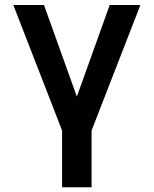

<svg xmlns="http://www.w3.org/2000/svg" viewBox="-20 -538 626 782"><path d="M232.9 224.6V-6.3L34.2 -517.6H159.2L293 -144.5L426.8 -517.6H551.8L353 -6.3V224.6Z"/></svg>

Font: Cascadia Mono NF SemiBold
Style: Regular
Weight: 600
Monospace: yes
Designer: Aaron Bell
Foundry: Saja Typeworks
Version: Version 2404.023; ttfautohint (v1.8.4)